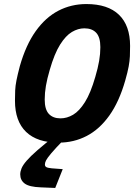

<svg xmlns="http://www.w3.org/2000/svg" viewBox="-20 -690 663 949"><path d="M407 -670Q513 -670 568 -617Q623 -564 623 -463Q623 -435 622 -412Q621 -389 616 -361.5Q611 -334 599 -292Q569 -187 520.5 -119Q472 -51 408.5 -18Q345 15 270 15Q164 15 109 -38Q54 -91 54 -192Q54 -220 55 -243Q56 -266 61.5 -293.5Q67 -321 78 -363Q108 -468 156.5 -536Q205 -604 268.5 -637Q332 -670 407 -670ZM279 -105Q311 -105 341.5 -123Q372 -141 400 -185.5Q428 -230 451 -310Q464 -354 470 -389Q476 -424 476 -457Q476 -506 455.5 -528Q435 -550 397 -550Q366 -550 335.5 -532Q305 -514 277 -469.5Q249 -425 226 -345Q213 -301 207 -266Q201 -231 201 -198Q201 -149 221.5 -127Q242 -105 279 -105ZM80 172Q80 158 86.5 142Q93 126 111.5 104.5Q130 83 165.5 52Q201 21 259 -24L298 -2Q253 44 233 68Q213 92 207.5 103Q202 114 202 123Q202 132 209 136Q216 140 236 142L290 146L253 239L181 236Q125 234 102.5 217.5Q80 201 80 172Z"/></svg>

Font: Intel One Mono Light
Style: Italic
Weight: 300
Italic angle: -16°
Monospace: yes
Designer: Fred Shallcrass
Foundry: Frere-Jones Type LLC
Version: Version 1.004